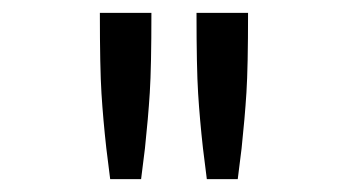

<svg xmlns="http://www.w3.org/2000/svg" viewBox="-20 -685 540 298"><path d="M215 -665Q215 -581 212.5 -541.5Q210 -502 205 -455L199 -407H151L145 -455Q140 -500 137.5 -540Q135 -580 135 -665ZM365 -665Q365 -581 362.5 -541.5Q360 -502 355 -455L349 -407H301L295 -455Q290 -500 287.5 -540Q285 -580 285 -665Z"/></svg>

Font: Vazir Code
Style: Code
Weight: 400
Foundry: DejaVu fonts team - Redesigned by Saber Rastikerdar
Version: Version 1.1.2